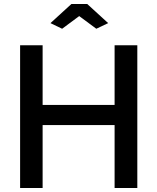

<svg xmlns="http://www.w3.org/2000/svg" viewBox="-20 -935 783 955"><path d="M231 -820 335 -915H414L518 -820L459 -792L374 -855L289 -792ZM663 -710V0H550V-313H192V0H80V-710H192V-413H550V-710Z"/></svg>

Font: IngvarSans
Style: Regular
Weight: 600
Version: Version 3.000